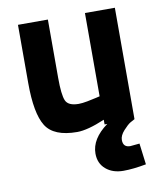

<svg xmlns="http://www.w3.org/2000/svg" viewBox="-81 -565 715 847"><g transform="rotate(-10 276.5 -141.5)"><path d="M357 -499H491V0Q483 4 471 11Q459 18 439.5 39.5Q420 61 420 81Q420 114 452 114L494 110L506 205Q447 216 404 216Q356 216 325.5 190Q295 164 295 120Q295 54 369 0H357V-21Q279 12 233 12Q128 12 92.5 -45Q57 -102 57 -238V-499H191V-238Q191 -162 202.5 -135.5Q214 -109 261 -109Q276 -109 300 -113.5Q324 -118 340 -122L357 -126Z"/></g></svg>

Font: TitilliumText
Style: ExtraBold
Weight: 800
Designer: Accademia di Belle Arti di Urbino and others
Foundry: Accademia di Belle Arti di Urbino and others.
Version: Version 60.001